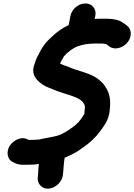

<svg xmlns="http://www.w3.org/2000/svg" viewBox="-20 -843 799 1144"><path d="M483 -164.8C476.1 -153.1 468.1 -141.5 460.1 -130.8C445.9 -110.6 427.1 -95.1 406.7 -80.6C378.6 -60.8 349.5 -41.6 316.6 -33.1C291.2 -27.5 269.6 -22 243.9 -18.4C229.3 -16.3 218.5 -11.5 208.3 -11.5C203.5 -11.5 198.7 -10.5 193.1 -10.5C188.3 -10.5 183.5 -9.5 177.9 -9.5H149.8L145 -12.2C106.5 -33.6 58.3 -5.1 39.4 23.8C11.4 66.5 28.6 110.7 55.9 122.6L64.6 126.4C78.4 133.9 94.7 138.5 111.4 138.5H148.4C169.9 138.5 190.8 137.7 211.7 133.3C209.7 149.5 207.5 168.7 208 182.7C207.4 186.7 206.7 192.9 206.4 201.5L204.8 214.2C203.2 234.5 209.3 251.2 222.3 264.1C266.7 308 349 260.3 354.8 198.7L356.3 186.1C357.5 176.8 358 170.4 358 162.5C359.2 153.8 361 122.9 362.5 115C364 107.5 364.3 101.4 365.1 97.2C386.4 88.7 406.3 77.8 425.7 67.9C445.5 57.7 461.3 44.6 478.6 32.8C515.7 7.8 549 -23.3 576 -60.1C593.9 -84.4 620.5 -117.4 629.1 -158.5C631.3 -166.2 633.2 -177.7 633.8 -187.3C640.8 -248.3 633.5 -288.8 607.7 -326C593.1 -351.2 571.5 -367.9 546.7 -384C500.2 -411.5 442.7 -420.8 394.7 -441.7C374.8 -449.7 353.4 -455.7 337.6 -464.8C345.8 -482.7 351.3 -490.6 361.6 -508.2C385 -534.8 415.2 -557.6 446.7 -568.3C474.7 -577.8 505.9 -583.5 540.5 -583.5H587.5C598.2 -583.5 601.5 -582.2 613.3 -579.7C615.1 -579.4 618.7 -575.7 621.8 -573.5L631.3 -566.5C663.9 -541.4 712.4 -558.8 737.8 -588.1C770.1 -625.4 763 -671.9 736.5 -690.6L727 -697.5C720.6 -702.2 716 -705.4 711.1 -708.6C689.7 -724.6 652.2 -731.5 616 -731.5H570C560.6 -731.5 553.4 -730.8 544.3 -730.1L548 -749C556.1 -789.4 529 -822.5 488.7 -822.5C448.4 -822.5 408.1 -789.4 400 -749L389 -693.6C369.2 -684.2 350.1 -673.2 330.6 -658.7C310.5 -645.4 289.3 -624.2 273.2 -609.3C248.3 -586.2 226 -553.7 210.9 -520.5L201.5 -503C194.5 -489.8 190.6 -474.7 186 -462.2C159.1 -393.4 205.6 -359.8 235 -338.3C259 -322.5 288.4 -314.5 314 -303.3C367.2 -281.8 436.8 -270 470.3 -238.7C479.8 -226.8 489.1 -213.5 485.2 -194C483.3 -184.5 483.8 -176 483 -164.8Z"/></svg>

Font: Smoothie
Style: SeBdIt
Weight: 600
Foundry: Cannot Into Space Fonts
Version: Version 0.8